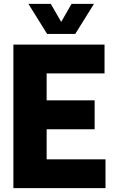

<svg xmlns="http://www.w3.org/2000/svg" viewBox="-20 -970 592 990"><path d="M49 0V-740H519V-591.5H220.5V-452.5H468V-303.5H220.5V-148.5H524V0ZM223 -795 126.5 -950H242L295.5 -857L349 -950H464.5L368 -795Z"/></svg>

Font: Encode Sans Cnd XBd
Style: Regular
Weight: 800
Width: 3
Designer: Multiple Designers
Foundry: Impallari Type
Version: Version 3.002; ttfautohint (v1.8.3) -l 8 -r 50 -G 200 -x 14 